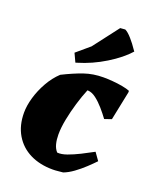

<svg xmlns="http://www.w3.org/2000/svg" viewBox="-138 -815 752 912"><g transform="rotate(20 237.5 -359.5)"><path d="M239 12Q174 12 124.5 -12.5Q75 -37 47 -84Q19 -131 19 -196Q19 -231 31 -272.5Q43 -314 65.5 -354Q88 -394 119 -423Q175 -451 220 -466.5Q265 -482 317 -482Q337 -482 363 -480Q389 -478 413.5 -473.5Q438 -469 452 -463V-455L422 -309L387 -297Q371 -319 351 -342Q331 -365 310 -381Q289 -397 269 -398H266Q251 -362 238 -318.5Q225 -275 216.5 -232Q208 -189 208 -154Q208 -128 213.5 -106.5Q219 -85 232 -71Q253 -69 281 -79Q309 -89 341 -105Q373 -121 402 -137L429 -99Q413 -82 389.5 -60Q366 -38 340.5 -19.5Q315 -1 291 8Q278 9 265 10.5Q252 12 239 12ZM167 -502 147 -545 213 -601 311 -729 336 -731Q351 -724 371 -701Q391 -678 404 -658L412 -647Q375 -605 310 -565Q245 -525 174 -504Z"/></g></svg>

Font: Labrada Black
Style: Italic
Weight: 900
Italic angle: -7°
Designer: Mercedes Jáuregui
Foundry: Omnibus-Type Team
Version: Version 1.000; ttfautohint (v1.8.4.7-5d5b)